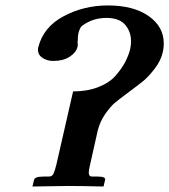

<svg xmlns="http://www.w3.org/2000/svg" viewBox="-20 -678 616 699"><path d="M573.2 -490.2Q566.4 -458 543.2 -428Q520 -397.9 501 -382.6Q481.9 -367.2 443.8 -338.9Q414.1 -316.9 397.9 -303.5Q381.8 -290 363 -262.9Q344.2 -235.8 335.9 -203.1L308.1 -79.1Q303.2 -59.1 303.2 -49.8Q303.2 -34.7 315.9 -35.2H335.9Q364.7 -35.2 362.8 -23.9L356.9 1Q271 -1 230 -1L98.1 1L104 -22.9Q106 -35.2 138.2 -35.2H157.2Q169.4 -35.2 174.3 -44.7Q179.2 -54.2 185.1 -78.1L246.1 -345.2Q297.9 -345.2 338.4 -361.1Q378.9 -377 401.4 -403.1Q423.8 -429.2 436 -452.6Q448.2 -476.1 454.1 -500Q457 -514.2 457 -527.8Q457 -563 435.5 -587.9Q414.1 -612.8 367.2 -612.8Q317.4 -612.8 278.8 -584Q271 -579.1 265.1 -555.2Q263.2 -548.3 263.2 -528.8H262.2Q264.2 -512.7 262.2 -507.8Q257.3 -486.8 233.6 -471.4Q210 -456.1 173.8 -456.1Q151.9 -456.1 135 -467Q118.2 -478 118.2 -497.1Q118.2 -502 119.1 -504.9Q137.2 -579.1 211.2 -618.7Q285.2 -658.2 373 -658.2Q465.8 -658.2 521 -619.6Q576.2 -581.1 576.2 -520Q576.2 -505.4 573.2 -490.2Z"/></svg>

Font: Linux Libertine
Style: Semibold Italic
Weight: 600
Italic angle: -11.5°
Designer: Philipp H. Poll
Foundry: Philipp H. Poll
Version: Version 5.1.2 ; ttfautohint (v0.9)